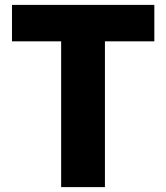

<svg xmlns="http://www.w3.org/2000/svg" viewBox="-20 -765 680 785"><path d="M230 0V-596H29V-745H611V-596H409V0Z"/></svg>

Font: Noto Sans SC Black
Style: Regular
Weight: 900
Designer: Ryoko NISHIZUKA  (kana, bopomofo & ideographs); Paul D. Hunt (Latin, Greek & Cyrillic); Sandoll Communications , Soo-you
Foundry: Adobe
Version: Version 2.004-H2;hotconv 1.0.118;makeotfexe 2.5.65603